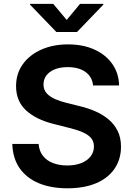

<svg xmlns="http://www.w3.org/2000/svg" viewBox="-20 -968 693 998"><path d="M330.6 10.7Q244.6 10.7 181.2 -15.9Q117.7 -42.5 82 -93.8Q46.4 -145 43.9 -219.7H180.7Q183.6 -182.6 203.6 -157.5Q223.6 -132.3 256.3 -120.1Q289.1 -107.9 329.6 -107.9Q370.6 -107.9 401.9 -120.1Q433.1 -132.3 450.7 -154.8Q468.3 -177.2 468.3 -206.5Q468.3 -233.4 452.9 -251Q437.5 -268.6 408.7 -281Q379.9 -293.5 339.8 -303.2L258.8 -323.7Q167 -346.7 115.2 -394.5Q63.5 -442.4 63.5 -520.5Q63.5 -585.4 98.6 -634.3Q133.8 -683.1 194.8 -710.2Q255.9 -737.3 333.5 -737.3Q412.6 -737.3 471.9 -710Q531.2 -682.6 564.5 -634.5Q597.7 -586.4 599.1 -523.9H463.9Q459 -569.3 424.1 -594.2Q389.2 -619.1 331.5 -619.1Q292.5 -619.1 264.2 -607.4Q235.8 -595.7 220.9 -575.4Q206.1 -555.2 206.1 -529.3Q206.1 -500.5 223.6 -481.9Q241.2 -463.4 268.8 -451.9Q296.4 -440.4 326.2 -433.1L393.1 -416.5Q436 -406.7 475.1 -389.6Q514.2 -372.6 544.2 -347.4Q574.2 -322.3 591.6 -287.4Q608.9 -252.4 608.9 -205.6Q608.9 -140.6 575.9 -91.8Q543 -43 480.7 -16.1Q418.5 10.7 330.6 10.7ZM256.8 -947.8 326.7 -864.3 396 -947.8H517.1V-943.8L380.4 -801.8H272.9L136.2 -943.8V-947.8Z"/></svg>

Font: Inter
Style: 650
Weight: 650
Designer: Rasmus Andersson
Foundry: rsms
Version: Version 4.001;git-66647c0bb